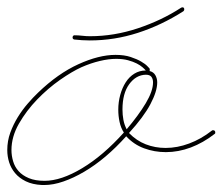

<svg xmlns="http://www.w3.org/2000/svg" viewBox="-32 -510 621 536"><path d="M85.3 6.5Q58.6 5.2 40 -3.9Q21.5 -13 10.1 -26.7Q-1.3 -40.4 -6.5 -57Q-11.7 -73.6 -11.7 -91.1Q-11.7 -116.5 -3.3 -139.6Q5.2 -162.8 17.9 -183.3Q30.6 -203.8 45.6 -221Q60.5 -238.3 74.2 -251.3Q129.6 -304.7 186.8 -330.7Q244.1 -356.8 290.4 -356.8Q315.1 -356.8 332.7 -350.9Q350.3 -345.1 362 -338.2Q373.7 -331.4 379.2 -325.5Q384.8 -319.7 385.4 -319Q386.1 -317.7 386.1 -315.1Q386.1 -312.5 385.4 -311.8Q396.5 -309.2 401.7 -300.1Q406.9 -291 406.9 -279.9Q406.9 -255.2 388 -219.4Q369.1 -183.6 328.1 -138.7Q349 -117.2 375 -107.1Q401 -97 430.3 -97Q462.9 -97 496.1 -109.4Q529.3 -121.7 559.2 -145.2Q560.5 -146.5 562.5 -146.5Q569 -146.5 569 -140Q569 -136.7 567.1 -136.1Q535.2 -111.3 500.7 -98.3Q466.1 -85.3 431 -85.3Q399.1 -85.3 370.1 -96Q341.1 -106.8 320.3 -129.6Q292.3 -98.3 262.7 -73.2Q233.1 -48.2 203.1 -30.6Q173.2 -13 144.9 -3.3Q116.5 6.5 91.8 6.5ZM292.3 -345.7Q271.5 -345.7 246.7 -339.8Q222 -334 195.3 -322.3Q169.3 -310.5 135.7 -287.1Q102.2 -263.7 71.9 -232.4Q41.7 -201.2 20.8 -164.7Q0 -128.3 0 -91.1Q0 -75.5 4.6 -59.9Q9.1 -44.3 19.9 -32.2Q30.6 -20.2 48.5 -12.7Q66.4 -5.2 92.4 -5.2Q138.7 -5.2 197.3 -40.4Q255.9 -75.5 313.8 -140Q305.3 -153 301.8 -169.6Q298.2 -186.2 298.2 -203.8Q298.2 -225.3 303.7 -245.1Q309.2 -265 319 -280.3Q328.8 -295.6 343.1 -304.4Q357.4 -313.2 375 -313.2Q372.4 -316.4 366.2 -321.9Q360 -327.5 349.9 -332.7Q339.8 -337.9 325.5 -341.8Q311.2 -345.7 292.3 -345.7ZM375 -301.4Q347.7 -300.8 328.8 -275.1Q309.9 -249.3 309.9 -204.4Q309.9 -189.5 312.5 -175.5Q315.1 -161.5 321.6 -149.1Q354.8 -188.2 375 -222Q395.2 -255.9 395.2 -279.9Q395.2 -289.7 390.6 -295.6Q386.1 -301.4 375 -301.4ZM175.1 -399.7Q170.6 -401 170.6 -405.6Q170.6 -407.6 171.9 -409.5Q173.2 -411.5 175.8 -411.5Q186.8 -411.5 197.6 -410.2Q208.3 -408.9 219.4 -408.9Q286.5 -408.9 352.9 -431Q419.3 -453.1 473.3 -488.3Q475.9 -489.6 477.2 -489.6Q482.4 -489.6 482.4 -483.7Q482.4 -480.5 479.8 -478.5Q418.6 -439.5 352.9 -418.3Q287.1 -397.1 218.7 -397.1Q207.7 -397.1 196.9 -397.8Q186.2 -398.4 175.1 -399.7Z"/></svg>

Font: League Script
Style: League Script
Weight: 400
Foundry: Haley Fiege
Version: Version 1.001